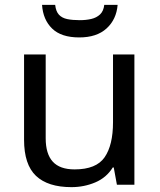

<svg xmlns="http://www.w3.org/2000/svg" viewBox="-20 -760 658 790"><path d="M533 -536V0H461L448 -71H444Q418 -29 372 -9.5Q326 10 274 10Q177 10 128 -36.5Q79 -83 79 -185V-536H168V-191Q168 -127 197 -95Q226 -63 287 -63Q376 -63 410.5 -113Q445 -163 445 -257V-536ZM464 -740Q459 -680 418.5 -643Q378 -606 306 -606Q232 -606 194.5 -642.5Q157 -679 153 -740H207Q210 -713 222.5 -699.5Q235 -686 256.5 -681.5Q278 -677 308 -677Q334 -677 355.5 -682Q377 -687 391.5 -700.5Q406 -714 409 -740Z"/></svg>

Font: Noto Sans Tai Tham
Style: Regular
Weight: 400
Designer: Monotype Design Team 2013. Revised by David WIlliams 2020
Foundry: Monotype Imaging Inc.
Version: Version 2.002